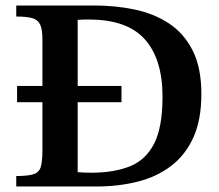

<svg xmlns="http://www.w3.org/2000/svg" viewBox="-20 -677 795 697"><path d="M329 0H39V-38Q81 -38 101.5 -44.5Q122 -51 128 -71Q134 -91 134 -132V-306H42V-365H134V-534Q134 -571 125.5 -588.5Q117 -606 96 -611.5Q75 -617 39 -617V-657H323Q399 -657 468.5 -642.5Q538 -628 592.5 -592.5Q647 -557 679 -494.5Q711 -432 711 -336Q711 -242 682 -178Q653 -114 601 -74.5Q549 -35 479.5 -17.5Q410 0 329 0ZM421 -306H262V-52Q275 -51 287.5 -50.5Q300 -50 312 -50Q393 -50 451 -73Q509 -96 539.5 -155.5Q570 -215 570 -326Q570 -462 506 -534Q442 -606 304 -606Q294 -606 284.5 -606Q275 -606 262 -605V-365H421Z"/></svg>

Font: STIX Two Text SemiBold
Style: Regular
Weight: 600
Designer: Ross Mills, John Hudson & Paul Hanslow, Tiro Typeworks Ltd; with prior portions MicroPress Inc., and Coen Hoffman.
Foundry: Tiro Typeworks Ltd
Version: Version 2.13 b171